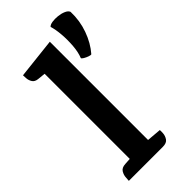

<svg xmlns="http://www.w3.org/2000/svg" viewBox="-242 -831 890 890"><g transform="rotate(-45 202.5 -386.5)"><path d="M280 -761Q287 -769 303.5 -771.5Q320 -774 339.5 -772Q359 -770 375 -763Q391 -756 395 -745Q397 -686 377.5 -631.5Q358 -577 324 -538Q320 -536 308.5 -540Q297 -544 287 -550Q277 -556 277 -560Q288 -587 291 -625Q294 -663 291 -700Q288 -737 280 -761ZM229 -715V0H107V-627L68 -631Q49 -633 41 -645.5Q33 -658 32 -672.5Q31 -687 31 -693ZM229 -71 300 -65Q301 -60 300 -44Q299 -28 289.5 -14Q280 0 255 0H32Q33 -5 33.5 -20.5Q34 -36 43 -51Q52 -66 76 -67L107 -69Z"/></g></svg>

Font: Karma Variable Light
Style: Regular
Weight: 300
Designer: Joana Correia
Foundry: Indian Type Foundry
Version: Version 3.000